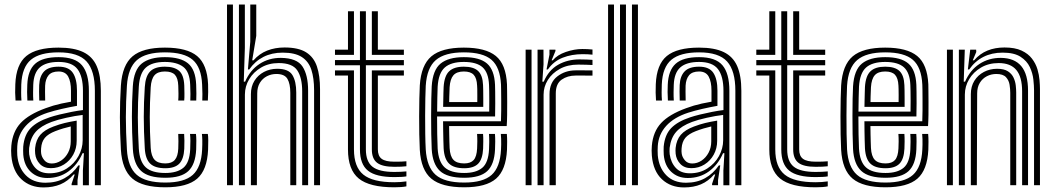

<svg xmlns="http://www.w3.org/2000/svg" viewBox="-20 -820 4671 850"><path d="M400 0V-418.2Q400 -507 363.5 -547.6Q327 -588.2 239.2 -588.2Q156.2 -588.2 116.9 -555.5Q77.5 -522.8 74.2 -446Q73.8 -428.8 73.6 -410.9Q73.5 -393 75 -374.8H48.8Q47.2 -394.2 47.1 -410.2Q47 -426.2 47.8 -447Q51.2 -534.8 96.5 -572Q141.8 -609.2 239.2 -609.2Q307.5 -609.2 348.6 -589.4Q389.8 -569.5 408.1 -527.4Q426.5 -485.2 426.5 -418.2V0ZM198.5 -52.8Q242.5 -52.8 275.8 -74.1Q309 -95.5 327.5 -129.1Q346 -162.8 346 -199V-311.2Q313.5 -307.5 273.6 -298.6Q233.8 -289.8 208.2 -280.2Q161 -262.5 137.9 -236.1Q114.8 -209.8 109 -165.5Q108.2 -158.8 108.5 -150.6Q108.8 -142.5 109.2 -137Q114.5 -100 136.6 -76.4Q158.8 -52.8 198.5 -52.8ZM205 -75.5Q174.2 -75.5 156.4 -94.2Q138.5 -113 135.8 -139.2Q135 -147 135 -153.1Q135 -159.2 135.5 -165Q139.2 -201 158.4 -223.1Q177.5 -245.2 216.5 -259.8Q243 -269.8 266.6 -275.5Q290.2 -281.2 319.5 -286V-196.8Q319.5 -163.2 304.4 -135.6Q289.2 -108 263.2 -91.8Q237.2 -75.5 205 -75.5ZM208.8 -96.2Q231.2 -96.2 250.5 -109.1Q269.8 -122 281.5 -144.2Q293.2 -166.5 293.2 -194.2V-260.2Q277 -256.5 260.1 -251.5Q243.2 -246.5 225 -239.5Q193.2 -227.2 178.6 -209.8Q164 -192.2 162 -163.5Q161.2 -155.8 161.5 -150.8Q161.8 -145.8 162.2 -141.2Q164 -125.5 176 -110.9Q188 -96.2 208.8 -96.2ZM173 9.8Q113.5 9.8 74.9 -26.4Q36.2 -62.5 30.2 -130.5Q29.2 -142.2 29.2 -153.4Q29.2 -164.5 30.2 -175.2Q35.8 -237.2 71.5 -275.5Q107.2 -313.8 182 -341Q199.8 -347.5 216 -352.4Q232.2 -357.2 251.1 -361.4Q270 -365.5 294.2 -369.8V-418.5Q294.2 -458.2 281.9 -480.9Q269.5 -503.5 239.2 -503.5Q209 -503.5 195.1 -486.9Q181.2 -470.2 179.8 -441Q179.5 -433.8 179.4 -414.2Q179.2 -394.8 180 -374.8H153.8Q152.8 -397.2 153 -414.5Q153.2 -431.8 153.5 -443.5Q155.2 -482.8 175.2 -503.8Q195.2 -524.8 239.2 -524.8Q284.2 -524.8 302.5 -497.5Q320.8 -470.2 320.8 -418.5V-351.5Q288 -345.8 253.6 -337.9Q219.2 -330 191 -321Q128 -300.5 93.8 -262.5Q59.5 -224.5 56.5 -173Q56 -164.2 55.9 -153.1Q55.8 -142 56.5 -132.8Q61.2 -78 93.9 -44.5Q126.5 -11 181.2 -11Q229.5 -11 265.8 -31.1Q302 -51.2 327 -87.8H333L323.2 -22.2V0H297.2L296.8 -5.5L310.8 -47.5H305.8Q280.5 -17.8 247.8 -4Q215 9.8 173 9.8ZM347 0.2V-65.2L351.5 -141.8H345.5Q323.5 -90.8 283 -61.2Q242.5 -31.8 189 -32Q145 -32 116 -59.5Q87 -87 83 -134.8Q82.5 -142.5 82.4 -152.9Q82.2 -163.2 82.8 -170.8Q87.5 -223.5 115.9 -252.9Q144.2 -282.2 199.5 -300.5Q217.2 -306.5 243.1 -312.9Q269 -319.2 296.6 -324.6Q324.2 -330 347.2 -332.8V-418.2Q347.2 -482.2 323 -514Q298.8 -545.8 239.2 -545.8Q184 -545.8 156.6 -521.9Q129.2 -498 127.2 -444.2Q126.8 -429.8 126.5 -411.9Q126.2 -394 127.5 -374.8H101.2Q100 -394.8 100 -412.5Q100 -430.2 100.8 -444.8Q103.2 -509 135.9 -538Q168.5 -567 239.2 -567Q312.5 -567 343 -530.9Q373.5 -494.8 373.5 -418.2V0.2Z M711.8 9.2Q611.2 9.2 566 -29.5Q520.8 -68.2 515.2 -157Q513.2 -195 512 -230.6Q510.8 -266.2 510.8 -300.9Q510.8 -335.5 511.9 -370.2Q513 -405 515.2 -441.5Q521.2 -532.2 566.9 -570.8Q612.5 -609.2 710 -609.2Q808 -609.2 852.8 -571.8Q897.5 -534.2 901.2 -446.8Q901.8 -432 901.6 -412.9Q901.5 -393.8 900.2 -374.8H875.5Q876.2 -385.5 876.1 -403.9Q876 -422.2 874.8 -445.5Q871.5 -522 833.2 -555.1Q795 -588.2 710 -588.2Q625.2 -588.2 586 -553.8Q546.8 -519.2 541.8 -440Q539.5 -404.5 538.4 -370.1Q537.2 -335.8 537.2 -301.5Q537.2 -267.2 538.4 -231.9Q539.5 -196.5 541.8 -158.2Q546.2 -80.2 585.5 -46Q624.8 -11.8 711.8 -11.8Q795.8 -11.8 833.5 -45.8Q871.2 -79.8 874.8 -157.8Q876 -181.8 875.6 -199.5Q875.2 -217.2 873.8 -227.2H900Q901.8 -218.5 902 -198.5Q902.2 -178.5 901.2 -156.8Q897.2 -67.8 853.1 -29.2Q809 9.2 711.8 9.2ZM711.8 -33Q636.8 -33 604.4 -63.5Q572 -94 568.2 -160Q566 -198.8 565 -234.1Q564 -269.5 563.9 -303Q563.8 -336.5 564.9 -369.8Q566 -403 568 -437.8Q572.5 -510.8 607.8 -538.9Q643 -567 710 -567Q778.8 -567 812.2 -539.6Q845.8 -512.2 848.5 -445Q849.2 -424 849.4 -405.9Q849.5 -387.8 848.8 -374.8H822.5Q823.2 -386 823.1 -403.5Q823 -421 822 -444.2Q819.8 -502.5 791.1 -524.1Q762.5 -545.8 710 -545.8Q653.5 -545.8 625.9 -521Q598.2 -496.2 594.5 -436Q592.2 -400.8 591.2 -367.1Q590.2 -333.5 590.2 -300.1Q590.2 -266.8 591.4 -232.6Q592.5 -198.5 594.5 -162.2Q598 -104.8 625 -79.5Q652 -54.2 711.8 -54.2Q764.2 -54.2 791.8 -77.2Q819.2 -100.2 822 -159Q823 -179 822.9 -196.5Q822.8 -214 821.2 -227.2H847.5Q849 -215.8 849.2 -197.6Q849.5 -179.5 848.5 -158.2Q845.2 -91.8 813.5 -62.4Q781.8 -33 711.8 -33ZM711.8 -75.2Q665.8 -75.2 644.6 -96Q623.5 -116.8 621 -163.2Q618.8 -201.8 617.6 -236Q616.5 -270.2 616.5 -302.5Q616.5 -334.8 617.6 -367.1Q618.8 -399.5 621 -434.5Q624 -483 644.8 -503.9Q665.5 -524.8 710 -524.8Q751.2 -524.8 772.5 -506.8Q793.8 -488.8 795.8 -441.5Q796.2 -426 796.5 -406.6Q796.8 -387.2 795.5 -374.8H769Q770.2 -387.2 770.1 -405.4Q770 -423.5 769.2 -440.8Q768 -474 754.4 -488.8Q740.8 -503.5 710 -503.5Q678.5 -503.5 664 -486.8Q649.5 -470 647.2 -433.2Q645.2 -398 644.1 -365.6Q643 -333.2 643 -301.2Q643 -269.2 644.1 -235.6Q645.2 -202 647.2 -164.8Q649.5 -128.8 664.5 -112.6Q679.5 -96.5 711.8 -96.5Q740.8 -96.5 754.2 -112.4Q767.8 -128.2 769.2 -162.5Q769.8 -177 769.9 -194.8Q770 -212.5 769 -227.2H795.2Q796.2 -215.5 796.4 -196.8Q796.5 -178 795.8 -161.5Q793.5 -116 773.9 -95.6Q754.2 -75.2 711.8 -75.2Z M1370.5 0V-420.5Q1370.5 -474 1358.4 -511.1Q1346.2 -548.2 1316 -567.6Q1285.8 -587 1231.5 -587Q1183.5 -587 1146.1 -568Q1108.8 -549 1083.5 -512.5H1077.5L1088 -634.8V-800H1114.5V-661.2L1096.5 -552.8H1102.2Q1127.8 -582.2 1162.6 -596Q1197.5 -609.8 1239.8 -609.8Q1301.2 -609.8 1335.2 -588.4Q1369.2 -567 1383 -526Q1396.8 -485 1396.8 -425.5V0ZM985 0V-800H1011.2V0ZM1090.8 0V-403.5Q1090.8 -437.2 1106.4 -462.4Q1122 -487.5 1148.5 -501.5Q1175 -515.5 1207.2 -515.5Q1257.8 -515.5 1274.6 -487.5Q1291.5 -459.5 1291.5 -410.5V0H1265.2V-409Q1265.2 -449 1252.5 -470.8Q1239.8 -492.5 1203.5 -492.5Q1181 -492.5 1161.6 -482.5Q1142.2 -472.5 1130.5 -453.4Q1118.8 -434.2 1118.8 -406.2L1117.2 0ZM1037.8 0V-800H1064V-608L1059.2 -458.5H1065.2Q1087.2 -509.5 1128.8 -536.8Q1170.2 -564 1223.5 -563.8Q1294.8 -563 1319.4 -525.2Q1344 -487.5 1344 -418.8V0H1317.8V-415.5Q1317.8 -476 1296.1 -508.4Q1274.5 -540.8 1214 -540.8Q1169.8 -540.8 1136 -521Q1102.2 -501.2 1083.2 -469.5Q1064.2 -437.8 1064.2 -401.2V0Z M1725.8 -36Q1644.2 -36 1608.9 -64.5Q1573.5 -93 1573.5 -158.5V-531.2H1463V-554.2H1573.5V-770H1599.8V-554.2H1768V-531.2H1599.8V-158.5Q1599.8 -105 1629 -81.9Q1658.2 -58.8 1725.8 -58.8Q1740.5 -58.8 1753.4 -59.4Q1766.2 -60 1779.2 -61.2V-39.2Q1769.8 -37.5 1757 -36.8Q1744.2 -36 1725.8 -36ZM1725.8 9.2Q1615.8 9.2 1568.1 -29.8Q1520.5 -68.8 1520.5 -158.5V-485.5H1463V-508.2H1547V-158.5Q1547 -80.8 1588.5 -47Q1630 -13.2 1725.8 -13.2Q1740.2 -13.2 1753 -14.2Q1765.8 -15.2 1779.2 -17V5Q1759.2 9.2 1725.8 9.2ZM1725.8 -81.5Q1672.5 -81.5 1649.4 -99.4Q1626.2 -117.2 1626.2 -158.5V-508.2H1768V-485.5H1652.8V-158.5Q1652.8 -129.2 1669.8 -116.8Q1686.8 -104.2 1725.8 -104.2Q1742.5 -104.2 1755.8 -104.5Q1769 -104.8 1779.2 -106V-84Q1769.2 -82.8 1756 -82.1Q1742.8 -81.5 1725.8 -81.5ZM1463 -577V-600H1520.5V-770H1547V-577ZM1626.2 -577V-770H1652.8V-600H1768V-577Z M2035 9.2Q1935.5 9.2 1889.6 -29Q1843.8 -67.2 1838.5 -156.5Q1837 -185 1836.2 -224.4Q1835.5 -263.8 1835.6 -305.5Q1835.8 -347.2 1836.5 -383.5Q1837.2 -419.8 1838.5 -441.8Q1844.2 -532.2 1890 -570.8Q1935.8 -609.2 2033.5 -609.2Q2130 -609.2 2175.1 -572.2Q2220.2 -535.2 2224.5 -446.8Q2224.8 -439 2225 -417.5Q2225.2 -396 2225.4 -368Q2225.5 -340 2225.1 -311.6Q2224.8 -283.2 2223.2 -261.8H1968.2Q1968.5 -242 1968.8 -224.8Q1969 -207.5 1969.5 -192.8Q1970 -178 1970.5 -164.8Q1972.5 -128.2 1987.5 -112.4Q2002.5 -96.5 2035 -96.5Q2063.5 -96.5 2077 -111.6Q2090.5 -126.8 2092.2 -162.8Q2093 -176.5 2093.1 -193.6Q2093.2 -210.8 2092 -227.2H2118.5Q2119.8 -211 2119.5 -192.9Q2119.2 -174.8 2118.8 -161.8Q2116.5 -115.5 2096.9 -95.4Q2077.2 -75.2 2035 -75.2Q1989.2 -75.2 1968 -95.8Q1946.8 -116.2 1944 -163.2Q1943.2 -180.2 1942.8 -199.6Q1942.2 -219 1942 -240.2Q1941.8 -261.5 1941.5 -283.2H2197.8Q2198.8 -306.2 2198.9 -331.6Q2199 -357 2198.9 -380.2Q2198.8 -403.5 2198.5 -420.9Q2198.2 -438.2 2198 -445.2Q2194.2 -522 2156.1 -555.1Q2118 -588.2 2033.5 -588.2Q1949.2 -588.2 1909.5 -554.1Q1869.8 -520 1864.8 -440.2Q1863.8 -420.2 1863 -385Q1862.2 -349.8 1862.1 -308.2Q1862 -266.8 1862.6 -227Q1863.2 -187.2 1864.8 -158.5Q1869.5 -80.8 1908.5 -46.2Q1947.5 -11.8 2035 -11.8Q2118.5 -11.8 2156.4 -45.6Q2194.2 -79.5 2198 -157.8Q2198.5 -168 2198.8 -180.1Q2199 -192.2 2198.6 -204.5Q2198.2 -216.8 2197.2 -227.2H2223.8Q2225.2 -211.8 2225.2 -192.6Q2225.2 -173.5 2224.5 -156.8Q2220.2 -67.8 2176.2 -29.2Q2132.2 9.2 2035 9.2ZM2035 -33Q1960 -33 1927.5 -63.4Q1895 -93.8 1891.2 -160Q1890 -187.8 1889.2 -226.8Q1888.5 -265.8 1888.6 -306.9Q1888.8 -348 1889.4 -383Q1890 -418 1891.2 -437.8Q1895.8 -510.2 1930.6 -538.6Q1965.5 -567 2033.5 -567Q2103.5 -567 2136 -538.9Q2168.5 -510.8 2171.5 -444.8Q2172 -436.2 2172.2 -413.8Q2172.5 -391.2 2172.5 -362Q2172.5 -332.8 2171.8 -304.5H1915Q1915 -262.8 1915.6 -225.4Q1916.2 -188 1917.5 -162.5Q1921 -104 1948.4 -79.1Q1975.8 -54.2 2035 -54.2Q2087.5 -54.2 2114.9 -77Q2142.2 -99.8 2145 -159Q2145.8 -174.2 2145.9 -192Q2146 -209.8 2144.8 -227.2H2171.2Q2172.5 -210.5 2172.4 -192.8Q2172.2 -175 2171.5 -158.2Q2168.5 -91.5 2136.8 -62.2Q2105 -33 2035 -33ZM1915.2 -325.8H2145.8Q2146.2 -350.5 2146.1 -374.1Q2146 -397.8 2145.8 -416.4Q2145.5 -435 2145 -444Q2142.8 -498.2 2116.5 -522Q2090.2 -545.8 2033.5 -545.8Q1976.8 -545.8 1949 -521.1Q1921.2 -496.5 1917.5 -436Q1916.8 -418.8 1916.1 -388.6Q1915.5 -358.5 1915.2 -325.8ZM1941.8 -347Q1942 -358.5 1942.4 -375.9Q1942.8 -393.2 1943.1 -409.6Q1943.5 -426 1944 -434.8Q1947 -484.2 1968.5 -504.5Q1990 -524.8 2033.5 -524.8Q2076.5 -524.8 2096.6 -505.8Q2116.8 -486.8 2118.5 -443.5Q2119 -435.2 2119.2 -419.8Q2119.5 -404.2 2119.5 -385.2Q2119.5 -366.2 2119.5 -347ZM1968.5 -368.2H2093Q2093.2 -383.5 2093.1 -398.8Q2093 -414 2092.9 -425.5Q2092.8 -437 2092.2 -441Q2090.8 -474 2077.1 -488.8Q2063.5 -503.5 2033.5 -503.5Q2002 -503.5 1987.4 -486.9Q1972.8 -470.2 1970.5 -433.8Q1970.2 -423.8 1969.8 -413.5Q1969.2 -403.2 1969 -392.1Q1968.8 -381 1968.5 -368.2Z M2359.8 0V-600H2386L2386.2 -535L2381 -458.5H2387.2Q2409.2 -509.8 2451 -533.4Q2492.8 -557 2545.5 -557Q2559 -557 2578 -556.4Q2597 -555.8 2603 -555V-532.2Q2595 -532.8 2575 -533.4Q2555 -534 2540 -534Q2493 -534 2458.5 -515Q2424 -496 2405.2 -465.8Q2386.5 -435.5 2386.5 -401.2V0ZM2307 0V-600H2333.2V0ZM2412.8 0V-403.5Q2412.8 -455 2447.4 -481.8Q2482 -508.5 2528.2 -508.5Q2545.5 -508.5 2566.6 -508.5Q2587.8 -508.5 2603 -508.2V-485.2Q2588 -485.5 2566 -485.5Q2544 -485.5 2528.2 -485.5Q2492.5 -485.5 2466.5 -467.4Q2440.5 -449.2 2440.5 -406.2V0ZM2399.5 -512.5 2412.5 -578V-600H2438.8L2439.2 -594.5L2422 -552.8H2427Q2447 -577 2484.9 -590Q2522.8 -603 2558 -603Q2566.2 -603 2580.2 -602.5Q2594.2 -602 2603 -600.8V-578Q2595.8 -579 2582.8 -579.6Q2569.8 -580.2 2559.5 -580.2Q2511 -580.2 2470.9 -564.5Q2430.8 -548.8 2405.5 -512.5Z M2777.8 0V-800H2804.2V0ZM2672 0V-800H2698.2V0ZM2724.8 0V-800H2751.2V0Z M3235.5 0V-418.2Q3235.5 -507 3199 -547.6Q3162.5 -588.2 3074.8 -588.2Q2991.8 -588.2 2952.4 -555.5Q2913 -522.8 2909.8 -446Q2909.2 -428.8 2909.1 -410.9Q2909 -393 2910.5 -374.8H2884.2Q2882.8 -394.2 2882.6 -410.2Q2882.5 -426.2 2883.2 -447Q2886.8 -534.8 2932 -572Q2977.2 -609.2 3074.8 -609.2Q3143 -609.2 3184.1 -589.4Q3225.2 -569.5 3243.6 -527.4Q3262 -485.2 3262 -418.2V0ZM3034 -52.8Q3078 -52.8 3111.2 -74.1Q3144.5 -95.5 3163 -129.1Q3181.5 -162.8 3181.5 -199V-311.2Q3149 -307.5 3109.1 -298.6Q3069.2 -289.8 3043.8 -280.2Q2996.5 -262.5 2973.4 -236.1Q2950.2 -209.8 2944.5 -165.5Q2943.8 -158.8 2944 -150.6Q2944.2 -142.5 2944.8 -137Q2950 -100 2972.1 -76.4Q2994.2 -52.8 3034 -52.8ZM3040.5 -75.5Q3009.8 -75.5 2991.9 -94.2Q2974 -113 2971.2 -139.2Q2970.5 -147 2970.5 -153.1Q2970.5 -159.2 2971 -165Q2974.8 -201 2993.9 -223.1Q3013 -245.2 3052 -259.8Q3078.5 -269.8 3102.1 -275.5Q3125.8 -281.2 3155 -286V-196.8Q3155 -163.2 3139.9 -135.6Q3124.8 -108 3098.8 -91.8Q3072.8 -75.5 3040.5 -75.5ZM3044.2 -96.2Q3066.8 -96.2 3086 -109.1Q3105.2 -122 3117 -144.2Q3128.8 -166.5 3128.8 -194.2V-260.2Q3112.5 -256.5 3095.6 -251.5Q3078.8 -246.5 3060.5 -239.5Q3028.8 -227.2 3014.1 -209.8Q2999.5 -192.2 2997.5 -163.5Q2996.8 -155.8 2997 -150.8Q2997.2 -145.8 2997.8 -141.2Q2999.5 -125.5 3011.5 -110.9Q3023.5 -96.2 3044.2 -96.2ZM3008.5 9.8Q2949 9.8 2910.4 -26.4Q2871.8 -62.5 2865.8 -130.5Q2864.8 -142.2 2864.8 -153.4Q2864.8 -164.5 2865.8 -175.2Q2871.2 -237.2 2907 -275.5Q2942.8 -313.8 3017.5 -341Q3035.2 -347.5 3051.5 -352.4Q3067.8 -357.2 3086.6 -361.4Q3105.5 -365.5 3129.8 -369.8V-418.5Q3129.8 -458.2 3117.4 -480.9Q3105 -503.5 3074.8 -503.5Q3044.5 -503.5 3030.6 -486.9Q3016.8 -470.2 3015.2 -441Q3015 -433.8 3014.9 -414.2Q3014.8 -394.8 3015.5 -374.8H2989.2Q2988.2 -397.2 2988.5 -414.5Q2988.8 -431.8 2989 -443.5Q2990.8 -482.8 3010.8 -503.8Q3030.8 -524.8 3074.8 -524.8Q3119.8 -524.8 3138 -497.5Q3156.2 -470.2 3156.2 -418.5V-351.5Q3123.5 -345.8 3089.1 -337.9Q3054.8 -330 3026.5 -321Q2963.5 -300.5 2929.2 -262.5Q2895 -224.5 2892 -173Q2891.5 -164.2 2891.4 -153.1Q2891.2 -142 2892 -132.8Q2896.8 -78 2929.4 -44.5Q2962 -11 3016.8 -11Q3065 -11 3101.2 -31.1Q3137.5 -51.2 3162.5 -87.8H3168.5L3158.8 -22.2V0H3132.8L3132.2 -5.5L3146.2 -47.5H3141.2Q3116 -17.8 3083.2 -4Q3050.5 9.8 3008.5 9.8ZM3182.5 0.2V-65.2L3187 -141.8H3181Q3159 -90.8 3118.5 -61.2Q3078 -31.8 3024.5 -32Q2980.5 -32 2951.5 -59.5Q2922.5 -87 2918.5 -134.8Q2918 -142.5 2917.9 -152.9Q2917.8 -163.2 2918.2 -170.8Q2923 -223.5 2951.4 -252.9Q2979.8 -282.2 3035 -300.5Q3052.8 -306.5 3078.6 -312.9Q3104.5 -319.2 3132.1 -324.6Q3159.8 -330 3182.8 -332.8V-418.2Q3182.8 -482.2 3158.5 -514Q3134.2 -545.8 3074.8 -545.8Q3019.5 -545.8 2992.1 -521.9Q2964.8 -498 2962.8 -444.2Q2962.2 -429.8 2962 -411.9Q2961.8 -394 2963 -374.8H2936.8Q2935.5 -394.8 2935.5 -412.5Q2935.5 -430.2 2936.2 -444.8Q2938.8 -509 2971.4 -538Q3004 -567 3074.8 -567Q3148 -567 3178.5 -530.9Q3209 -494.8 3209 -418.2V0.2Z M3591 -36Q3509.5 -36 3474.1 -64.5Q3438.8 -93 3438.8 -158.5V-531.2H3328.2V-554.2H3438.8V-770H3465V-554.2H3633.2V-531.2H3465V-158.5Q3465 -105 3494.2 -81.9Q3523.5 -58.8 3591 -58.8Q3605.8 -58.8 3618.6 -59.4Q3631.5 -60 3644.5 -61.2V-39.2Q3635 -37.5 3622.2 -36.8Q3609.5 -36 3591 -36ZM3591 9.2Q3481 9.2 3433.4 -29.8Q3385.8 -68.8 3385.8 -158.5V-485.5H3328.2V-508.2H3412.2V-158.5Q3412.2 -80.8 3453.8 -47Q3495.2 -13.2 3591 -13.2Q3605.5 -13.2 3618.2 -14.2Q3631 -15.2 3644.5 -17V5Q3624.5 9.2 3591 9.2ZM3591 -81.5Q3537.8 -81.5 3514.6 -99.4Q3491.5 -117.2 3491.5 -158.5V-508.2H3633.2V-485.5H3518V-158.5Q3518 -129.2 3535 -116.8Q3552 -104.2 3591 -104.2Q3607.8 -104.2 3621 -104.5Q3634.2 -104.8 3644.5 -106V-84Q3634.5 -82.8 3621.2 -82.1Q3608 -81.5 3591 -81.5ZM3328.2 -577V-600H3385.8V-770H3412.2V-577ZM3491.5 -577V-770H3518V-600H3633.2V-577Z M3900.2 9.2Q3800.8 9.2 3754.9 -29Q3709 -67.2 3703.8 -156.5Q3702.2 -185 3701.5 -224.4Q3700.8 -263.8 3700.9 -305.5Q3701 -347.2 3701.8 -383.5Q3702.5 -419.8 3703.8 -441.8Q3709.5 -532.2 3755.2 -570.8Q3801 -609.2 3898.8 -609.2Q3995.2 -609.2 4040.4 -572.2Q4085.5 -535.2 4089.8 -446.8Q4090 -439 4090.2 -417.5Q4090.5 -396 4090.6 -368Q4090.8 -340 4090.4 -311.6Q4090 -283.2 4088.5 -261.8H3833.5Q3833.8 -242 3834 -224.8Q3834.2 -207.5 3834.8 -192.8Q3835.2 -178 3835.8 -164.8Q3837.8 -128.2 3852.8 -112.4Q3867.8 -96.5 3900.2 -96.5Q3928.8 -96.5 3942.2 -111.6Q3955.8 -126.8 3957.5 -162.8Q3958.2 -176.5 3958.4 -193.6Q3958.5 -210.8 3957.2 -227.2H3983.8Q3985 -211 3984.8 -192.9Q3984.5 -174.8 3984 -161.8Q3981.8 -115.5 3962.1 -95.4Q3942.5 -75.2 3900.2 -75.2Q3854.5 -75.2 3833.2 -95.8Q3812 -116.2 3809.2 -163.2Q3808.5 -180.2 3808 -199.6Q3807.5 -219 3807.2 -240.2Q3807 -261.5 3806.8 -283.2H4063Q4064 -306.2 4064.1 -331.6Q4064.2 -357 4064.1 -380.2Q4064 -403.5 4063.8 -420.9Q4063.5 -438.2 4063.2 -445.2Q4059.5 -522 4021.4 -555.1Q3983.2 -588.2 3898.8 -588.2Q3814.5 -588.2 3774.8 -554.1Q3735 -520 3730 -440.2Q3729 -420.2 3728.2 -385Q3727.5 -349.8 3727.4 -308.2Q3727.2 -266.8 3727.9 -227Q3728.5 -187.2 3730 -158.5Q3734.8 -80.8 3773.8 -46.2Q3812.8 -11.8 3900.2 -11.8Q3983.8 -11.8 4021.6 -45.6Q4059.5 -79.5 4063.2 -157.8Q4063.8 -168 4064 -180.1Q4064.2 -192.2 4063.9 -204.5Q4063.5 -216.8 4062.5 -227.2H4089Q4090.5 -211.8 4090.5 -192.6Q4090.5 -173.5 4089.8 -156.8Q4085.5 -67.8 4041.5 -29.2Q3997.5 9.2 3900.2 9.2ZM3900.2 -33Q3825.2 -33 3792.8 -63.4Q3760.2 -93.8 3756.5 -160Q3755.2 -187.8 3754.5 -226.8Q3753.8 -265.8 3753.9 -306.9Q3754 -348 3754.6 -383Q3755.2 -418 3756.5 -437.8Q3761 -510.2 3795.9 -538.6Q3830.8 -567 3898.8 -567Q3968.8 -567 4001.2 -538.9Q4033.8 -510.8 4036.8 -444.8Q4037.2 -436.2 4037.5 -413.8Q4037.8 -391.2 4037.8 -362Q4037.8 -332.8 4037 -304.5H3780.2Q3780.2 -262.8 3780.9 -225.4Q3781.5 -188 3782.8 -162.5Q3786.2 -104 3813.6 -79.1Q3841 -54.2 3900.2 -54.2Q3952.8 -54.2 3980.1 -77Q4007.5 -99.8 4010.2 -159Q4011 -174.2 4011.1 -192Q4011.2 -209.8 4010 -227.2H4036.5Q4037.8 -210.5 4037.6 -192.8Q4037.5 -175 4036.8 -158.2Q4033.8 -91.5 4002 -62.2Q3970.2 -33 3900.2 -33ZM3780.5 -325.8H4011Q4011.5 -350.5 4011.4 -374.1Q4011.2 -397.8 4011 -416.4Q4010.8 -435 4010.2 -444Q4008 -498.2 3981.8 -522Q3955.5 -545.8 3898.8 -545.8Q3842 -545.8 3814.2 -521.1Q3786.5 -496.5 3782.8 -436Q3782 -418.8 3781.4 -388.6Q3780.8 -358.5 3780.5 -325.8ZM3807 -347Q3807.2 -358.5 3807.6 -375.9Q3808 -393.2 3808.4 -409.6Q3808.8 -426 3809.2 -434.8Q3812.2 -484.2 3833.8 -504.5Q3855.2 -524.8 3898.8 -524.8Q3941.8 -524.8 3961.9 -505.8Q3982 -486.8 3983.8 -443.5Q3984.2 -435.2 3984.5 -419.8Q3984.8 -404.2 3984.8 -385.2Q3984.8 -366.2 3984.8 -347ZM3833.8 -368.2H3958.2Q3958.5 -383.5 3958.4 -398.8Q3958.2 -414 3958.1 -425.5Q3958 -437 3957.5 -441Q3956 -474 3942.4 -488.8Q3928.8 -503.5 3898.8 -503.5Q3867.2 -503.5 3852.6 -486.9Q3838 -470.2 3835.8 -433.8Q3835.5 -423.8 3835 -413.5Q3834.5 -403.2 3834.2 -392.1Q3834 -381 3833.8 -368.2Z M4557.8 0V-420.5Q4557.8 -440 4554.8 -467.9Q4551.8 -495.8 4539.1 -523Q4526.5 -550.2 4498.1 -568.6Q4469.8 -587 4418.8 -587Q4370.8 -587 4333.4 -568Q4296 -549 4270.8 -512.5H4264.8L4275.2 -600H4301.5L4302 -589.8L4286.5 -552.8H4292.2Q4318 -582.5 4351.5 -596.1Q4385 -609.8 4427 -609.8Q4473.2 -609.8 4502.5 -596.1Q4531.8 -582.5 4548.5 -560.6Q4565.2 -538.8 4572.8 -513.6Q4580.2 -488.5 4582.1 -465.1Q4584 -441.8 4584 -425.5V0ZM4172.2 0V-600H4198.5V0ZM4278 0V-403.5Q4278 -437.2 4293.6 -462.4Q4309.2 -487.5 4335.8 -501.5Q4362.2 -515.5 4394.5 -515.5Q4425.2 -515.5 4442.4 -504.2Q4459.5 -493 4467.2 -476Q4475 -459 4476.9 -441.2Q4478.8 -423.5 4478.8 -410.5V0H4452.5V-409Q4452.5 -425 4449.5 -444.6Q4446.5 -464.2 4433.5 -478.4Q4420.5 -492.5 4390.8 -492.5Q4368.2 -492.5 4348.9 -482.5Q4329.5 -472.5 4317.8 -453.4Q4306 -434.2 4306 -406.2L4304.5 0ZM4225 0V-600H4251.2L4246.5 -458.5H4252.5Q4274.5 -509.5 4316 -536.8Q4357.5 -564 4410.8 -563.8Q4471 -563.2 4501.1 -527.4Q4531.2 -491.5 4531.2 -418.8V0H4505V-415.5Q4505 -479.2 4479.5 -510Q4454 -540.8 4401.2 -540.8Q4357 -540.8 4323.2 -521Q4289.5 -501.2 4270.5 -469.5Q4251.5 -437.8 4251.5 -401.2V0Z"/></svg>

Font: Big Shoulders Inline Text Thin ExtraBold
Style: Regular
Weight: 800
Version: Version 2.002